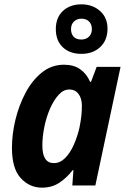

<svg xmlns="http://www.w3.org/2000/svg" viewBox="-20 -854 583 884"><path d="M173 10Q116 10 75.5 -34Q35 -78 35 -173Q35 -236 51 -302.5Q67 -369 97.5 -426.5Q128 -484 172.5 -520Q217 -556 275 -556Q320 -556 349.5 -535Q379 -514 395 -477H399L425 -546H535L419 0H313L318 -71H315Q287 -35 253 -12.5Q219 10 173 10ZM228 -103Q257 -103 280.5 -127Q304 -151 320.5 -189Q337 -227 346 -267Q352 -297 354.5 -320Q357 -343 357 -367Q357 -401 341.5 -421.5Q326 -442 299 -442Q272 -442 249.5 -417Q227 -392 210 -353Q193 -314 184 -269Q175 -224 175 -184Q175 -103 228 -103ZM355 -606Q301 -606 269 -636.5Q237 -667 237 -720Q237 -773 269.5 -803.5Q302 -834 355 -834Q406 -834 440.5 -803.5Q475 -773 475 -722Q475 -669 441.5 -637.5Q408 -606 355 -606ZM355 -672Q376 -672 389.5 -685Q403 -698 403 -720Q403 -742 390 -755Q377 -768 355 -768Q334 -768 320.5 -755Q307 -742 307 -720Q307 -698 319 -685Q331 -672 355 -672Z"/></svg>

Font: Noto Sans SemiCondensed
Style: Bold Italic
Weight: 700
Width: 4
Italic angle: -12°
Designer: Monotype Design Team
Foundry: Monotype Imaging Inc.
Version: Version 2.013; ttfautohint (v1.8.4.7-5d5b)